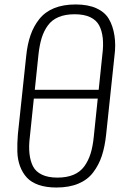

<svg xmlns="http://www.w3.org/2000/svg" viewBox="-20 -839 563 870"><path d="M404.8 -218.3 422.9 -392.1H133.3L115.2 -218.3Q109.9 -177.2 113.5 -143.3Q117.2 -109.4 129.6 -85.2Q142.1 -61 169.9 -47.6Q197.8 -34.2 240.2 -34.2Q282.7 -34.2 313.2 -47.1Q343.8 -60.1 362.1 -85.4Q380.4 -110.8 390.4 -142.8Q400.4 -174.8 404.8 -218.3ZM235.8 10.7Q189.5 10.7 155.5 -1Q121.6 -12.7 101.8 -34.2Q82 -55.7 70.8 -85.7Q59.6 -115.7 58.6 -152.1Q57.6 -188.5 61 -230.5L98.6 -584Q104 -638.2 118.2 -679.2Q132.3 -720.2 158.2 -752.7Q184.1 -785.2 225.3 -802Q266.6 -818.8 322.8 -818.8Q378.9 -818.8 417 -801.5Q455.1 -784.2 473.4 -752.9Q491.7 -721.7 498.5 -678.5Q505.4 -635.3 498.5 -584L460.9 -229Q455.1 -174.3 441.4 -132.8Q427.7 -91.3 402.3 -57.9Q377 -24.4 335 -6.8Q293 10.7 235.8 10.7ZM137.7 -432.1H427.2L443.8 -591.8Q449.2 -632.8 445.6 -666.5Q441.9 -700.2 429.2 -724.1Q416.5 -748 388.7 -761.2Q360.8 -774.4 318.4 -774.4Q275.9 -774.4 245.6 -761.7Q215.3 -749 197 -723.9Q178.7 -698.7 168.9 -667.2Q159.2 -635.7 154.3 -591.8Z"/></svg>

Font: Oswald
Style: Extra-Light
Weight: 200
Designer: Vernon Adams
Foundry: Vernon Adams
Version: 3.0; ttfautohint (v0.94.23-7a4d-dirty) -l 8 -r 50 -G 200 -x 